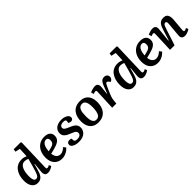

<svg xmlns="http://www.w3.org/2000/svg" viewBox="327 -2206 3660 3660"><g transform="rotate(-45 2157.0 -376.0)"><path d="M509 -102Q508 -80 513.5 -70Q519 -60 535 -60Q548 -60 562.5 -66.5Q577 -73 590 -81L610 -37Q600 -27 579 -15Q558 -3 532 5.5Q506 14 479 14Q428 14 410 -17Q392 -48 397 -95L417 -285L409 -287L382 -188Q371 -145 357 -108Q343 -71 323.5 -44Q304 -17 274.5 -1.5Q245 14 202 14Q163 14 133 -2Q103 -18 82.5 -47.5Q62 -77 52 -117Q42 -157 42 -206Q42 -276 59.5 -334.5Q77 -393 109 -435.5Q141 -478 188 -501.5Q235 -525 293 -525Q329 -525 360.5 -517Q392 -509 410 -500L418 -690L321 -711L329 -767H513L529 -753ZM233 -64Q253 -64 267.5 -73Q282 -82 295 -105.5Q308 -129 323 -174Q338 -219 358 -291L398 -440Q387 -446 371 -450.5Q355 -455 338.5 -457.5Q322 -460 308 -460Q274 -460 248 -440Q222 -420 204.5 -384Q187 -348 178.5 -300Q170 -252 170 -196Q170 -133 185 -98.5Q200 -64 233 -64Z M908 -525Q987 -525 1027 -490Q1067 -455 1067 -396Q1067 -358 1053 -330.5Q1039 -303 1013 -284Q987 -265 952.5 -251.5Q918 -238 877 -227L775 -201Q778 -165 792 -134.5Q806 -104 831.5 -85.5Q857 -67 892 -67Q914 -67 936 -74Q958 -81 980 -95.5Q1002 -110 1025 -131L1062 -83Q1048 -67 1028 -50Q1008 -33 981.5 -18.5Q955 -4 924.5 5Q894 14 860 14Q793 14 744.5 -15.5Q696 -45 670.5 -99Q645 -153 645 -225Q645 -315 677.5 -382.5Q710 -450 769 -487.5Q828 -525 908 -525ZM948 -394Q948 -415 942.5 -430Q937 -445 925 -454Q913 -463 894 -463Q861 -463 835 -441Q809 -419 793.5 -375.5Q778 -332 774 -267L854 -288Q885 -296 906 -308.5Q927 -321 937.5 -341.5Q948 -362 948 -394Z M1328 -45Q1370 -45 1397 -63.5Q1424 -82 1424 -116Q1424 -139 1411.5 -154.5Q1399 -170 1376 -182Q1353 -194 1321 -206Q1282 -221 1246 -239.5Q1210 -258 1186.5 -288Q1163 -318 1163 -367Q1163 -393 1174 -421Q1185 -449 1209.5 -472.5Q1234 -496 1274 -510.5Q1314 -525 1371 -525Q1415 -525 1452.5 -512.5Q1490 -500 1513 -477Q1536 -454 1536 -422Q1536 -397 1520 -382.5Q1504 -368 1481 -368Q1461 -368 1444 -374.5Q1427 -381 1419 -388L1425 -416Q1432 -441 1418 -455Q1404 -469 1364 -469Q1331 -469 1310 -459.5Q1289 -450 1279 -435Q1269 -420 1269 -402Q1269 -383 1282 -368.5Q1295 -354 1317.5 -342Q1340 -330 1368 -318Q1398 -306 1426 -292.5Q1454 -279 1477 -261Q1500 -243 1513.5 -218Q1527 -193 1527 -158Q1527 -106 1501 -67.5Q1475 -29 1427.5 -7.5Q1380 14 1314 14Q1264 14 1224 2.5Q1184 -9 1160 -30Q1136 -51 1136 -81Q1136 -112 1155.5 -127Q1175 -142 1201 -142Q1216 -142 1231 -138.5Q1246 -135 1254 -130V-98Q1254 -71 1269.5 -58Q1285 -45 1328 -45Z M1836 15Q1762 15 1712 -16.5Q1662 -48 1637 -104.5Q1612 -161 1612 -236Q1612 -293 1626 -345.5Q1640 -398 1670.5 -438Q1701 -478 1750.5 -501.5Q1800 -525 1870 -525Q1943 -525 1993 -495Q2043 -465 2068.5 -409Q2094 -353 2094 -276Q2094 -219 2080.5 -167Q2067 -115 2036 -74Q2005 -33 1956 -9Q1907 15 1836 15ZM1844 -51Q1893 -51 1918 -82.5Q1943 -114 1952.5 -166Q1962 -218 1962 -277Q1962 -331 1953 -372Q1944 -413 1922 -436.5Q1900 -460 1860 -460Q1827 -460 1804.5 -444Q1782 -428 1769 -398Q1756 -368 1751 -326Q1746 -284 1746 -232Q1746 -177 1755.5 -136Q1765 -95 1787 -73Q1809 -51 1844 -51Z M2235 -411Q2236 -429 2231 -439Q2226 -449 2210 -449Q2200 -449 2187 -445Q2174 -441 2156 -433L2138 -490Q2157 -499 2181 -507Q2205 -515 2229 -520Q2253 -525 2272 -525Q2317 -525 2336.5 -497Q2356 -469 2350 -418L2333 -260L2340 -259L2392 -393Q2409 -439 2427 -468.5Q2445 -498 2467 -511.5Q2489 -525 2521 -525Q2550 -525 2569 -514Q2588 -503 2597 -485.5Q2606 -468 2606 -449Q2606 -425 2592 -402Q2578 -379 2547 -367L2525 -394Q2514 -410 2506 -415Q2498 -420 2488 -420Q2481 -420 2474.5 -416Q2468 -412 2460.5 -400.5Q2453 -389 2442.5 -367.5Q2432 -346 2416 -310Q2390 -252 2375 -215Q2360 -178 2352.5 -155Q2345 -132 2342 -114.5Q2339 -97 2337 -76L2329 0H2217Z M3094 -102Q3093 -80 3098.5 -70Q3104 -60 3120 -60Q3133 -60 3147.5 -66.5Q3162 -73 3175 -81L3195 -37Q3185 -27 3164 -15Q3143 -3 3117 5.5Q3091 14 3064 14Q3013 14 2995 -17Q2977 -48 2982 -95L3002 -285L2994 -287L2967 -188Q2956 -145 2942 -108Q2928 -71 2908.5 -44Q2889 -17 2859.5 -1.5Q2830 14 2787 14Q2748 14 2718 -2Q2688 -18 2667.5 -47.5Q2647 -77 2637 -117Q2627 -157 2627 -206Q2627 -276 2644.5 -334.5Q2662 -393 2694 -435.5Q2726 -478 2773 -501.5Q2820 -525 2878 -525Q2914 -525 2945.5 -517Q2977 -509 2995 -500L3003 -690L2906 -711L2914 -767H3098L3114 -753ZM2818 -64Q2838 -64 2852.5 -73Q2867 -82 2880 -105.5Q2893 -129 2908 -174Q2923 -219 2943 -291L2983 -440Q2972 -446 2956 -450.5Q2940 -455 2923.5 -457.5Q2907 -460 2893 -460Q2859 -460 2833 -440Q2807 -420 2789.5 -384Q2772 -348 2763.5 -300Q2755 -252 2755 -196Q2755 -133 2770 -98.5Q2785 -64 2818 -64Z M3493 -525Q3572 -525 3612 -490Q3652 -455 3652 -396Q3652 -358 3638 -330.5Q3624 -303 3598 -284Q3572 -265 3537.5 -251.5Q3503 -238 3462 -227L3360 -201Q3363 -165 3377 -134.5Q3391 -104 3416.5 -85.5Q3442 -67 3477 -67Q3499 -67 3521 -74Q3543 -81 3565 -95.5Q3587 -110 3610 -131L3647 -83Q3633 -67 3613 -50Q3593 -33 3566.5 -18.5Q3540 -4 3509.5 5Q3479 14 3445 14Q3378 14 3329.5 -15.5Q3281 -45 3255.5 -99Q3230 -153 3230 -225Q3230 -315 3262.5 -382.5Q3295 -450 3354 -487.5Q3413 -525 3493 -525ZM3533 -394Q3533 -415 3527.5 -430Q3522 -445 3510 -454Q3498 -463 3479 -463Q3446 -463 3420 -441Q3394 -419 3378.5 -375.5Q3363 -332 3359 -267L3439 -288Q3470 -296 3491 -308.5Q3512 -321 3522.5 -341.5Q3533 -362 3533 -394Z M4306 -35Q4294 -25 4271 -13.5Q4248 -2 4221.5 6Q4195 14 4171 14Q4125 14 4103 -10Q4081 -34 4085 -79L4110 -359Q4114 -400 4106.5 -416Q4099 -432 4079 -432Q4061 -432 4049.5 -421.5Q4038 -411 4028.5 -388.5Q4019 -366 4006 -327L3899 0H3777L3793 -412Q3794 -432 3788 -440.5Q3782 -449 3768 -449Q3758 -449 3745 -445Q3732 -441 3713 -433L3695 -490Q3706 -496 3728 -504.5Q3750 -513 3776 -519Q3802 -525 3826 -525Q3873 -525 3893 -498.5Q3913 -472 3907 -420L3879 -149L3888 -147L3958 -372Q3974 -424 3994 -457.5Q4014 -491 4044 -508Q4074 -525 4117 -525Q4163 -525 4189.5 -506Q4216 -487 4226 -450.5Q4236 -414 4232 -360L4210 -103Q4209 -80 4213.5 -70Q4218 -60 4234 -60Q4245 -60 4259 -66Q4273 -72 4285 -80Z"/></g></svg>

Font: Literata 18pt SemiBold
Style: Italic
Weight: 600
Italic angle: -2°
Designer: Latin by Veronika Burian and Jose Scaglione. Greek by Irene Vlachou. Cyrillic by Vera Evstafieva
Foundry: TypeTogether
Version: Version 3.103;gftools[0.9.29]